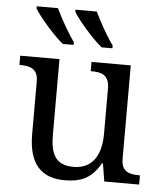

<svg xmlns="http://www.w3.org/2000/svg" viewBox="-54 -814 744 872"><g transform="rotate(5 317.5 -378.0)"><path d="M388 -606H437V-619C409 -657 373 -721 352 -766H255V-756C276 -721 343 -642 388 -606ZM211 -606H260V-619C232 -657 196 -721 175 -766H78V-756C99 -721 166 -642 211 -606ZM273 10C338 10 394 -6 435 -81H440L453 0H612V-42H609C565 -42 527 -50 527 -109V-536H348V-494H351C396 -494 433 -485 433 -422V-216C433 -119 395 -54 307 -54C226 -54 202 -104 202 -191V-536H23V-494H26C70 -494 108 -485 108 -426V-186C108 -49 167 10 273 10Z"/></g></svg>

Font: Noto Serif
Style: Regular
Weight: 400
Designer: Monotype Design Team
Foundry: Monotype Imaging Inc.
Version: Version 2.015